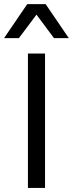

<svg xmlns="http://www.w3.org/2000/svg" viewBox="-41 -923 358 943"><path d="M180.2 -660.2V0H96.2V-660.2ZM-21 -735.8 92.8 -902.8H183.1L296.9 -735.8H224.1L138.2 -851.1L51.8 -735.8Z"/></svg>

Font: Human Sans
Style: Regular
Weight: 400
Designer: Tim Radville
Foundry: Continuum
Version: Version 1.000;FEAKit 1.0